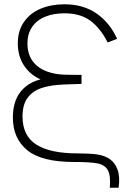

<svg xmlns="http://www.w3.org/2000/svg" viewBox="-20 -755 576 895"><path d="M492 120Q496.5 63.5 482.8 38.5Q469 13.5 434.8 6.8Q400.5 0 324 0Q173.5 0 106.8 -55Q40 -110 40 -207Q40 -280 74 -324.8Q108 -369.5 169 -385Q120 -406.5 91.5 -450.2Q63 -494 63 -553Q63 -612 92 -653.2Q121 -694.5 170.2 -714.8Q219.5 -735 280 -735Q368.5 -735 430 -692.2Q491.5 -649.5 526 -574L482 -557Q447 -625.5 400.2 -659.2Q353.5 -693 280 -693Q229.5 -693 190.8 -677.2Q152 -661.5 130 -629.8Q108 -598 108 -552Q108 -486 152.2 -448.5Q196.5 -411 277 -407Q300 -406 360 -406V-364Q351 -364 277 -361Q216 -358.5 174.5 -345Q133 -331.5 109 -299.5Q85 -267.5 85 -212Q85 -122.5 149 -81.2Q213 -40 342 -40Q360.5 -40 387.2 -39Q414 -38 434 -35Q467 -30 491.5 -13.5Q516 3 528 36Q540 69 533 120Z"/></svg>

Font: Hauora
Style: Regular
Weight: 400
Designer: Wayne Shih
Foundry: WCYS
Version: Version 1.001